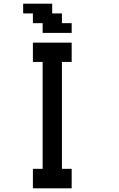

<svg xmlns="http://www.w3.org/2000/svg" viewBox="-20 -1020 644 1040"><path d="M262.7 0H158.2V-52.7V-105.5H184.6H210.9V-394.5V-684.6H184.6H158.2V-737.3V-789.1H262.7H368.2V-737.3V-684.6H341.8H315.4V-394.5V-105.5H341.8H368.2V-52.7V0ZM289.1 -841.8H210.9V-868.2V-894.5H184.6H158.2V-920.9V-947.3H131.8H105.5V-973.6V-1000H184.6H262.7V-973.6V-947.3H289.1H315.4V-920.9V-894.5H341.8H368.2V-868.2V-841.8Z"/></svg>

Font: VCR Jazz Mono
Style: Regular
Weight: 400
Version: Version 3.1